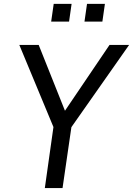

<svg xmlns="http://www.w3.org/2000/svg" viewBox="-20 -950 672 970"><path d="M206.5 0 250 -308.2 77.6 -723H175.5L308.2 -390.5L533.3 -723H632.3L340.7 -307.6L296 0ZM406.8 -840.9 419.6 -930.3H510L497.2 -840.9ZM238.5 -840.9 251.3 -930.3H341.7L328.9 -840.9Z"/></svg>

Font: Public Sans Thin
Style: Italic
Weight: 100
Italic angle: -8°
Designer: The Public Sans project authors (U.S. Web Design System). Libre Franklin designed by Pablo Impallari and Rodrigo Fuenzal
Version: Version 2.000